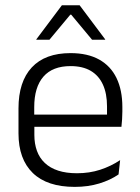

<svg xmlns="http://www.w3.org/2000/svg" viewBox="-20 -702 532 732"><path d="M265 10.5Q159.5 10.5 105 -42.5Q50.5 -95.5 50.5 -193.5V-288.5Q50.5 -390.5 101.2 -445Q152 -499.5 249 -499.5Q314 -499.5 358 -475Q402 -450.5 424.2 -404.5Q446.5 -358.5 446.5 -294V-276.5Q446.5 -262 445.5 -247.5Q444.5 -233 443 -218.5H387Q388 -240.5 388 -260.2Q388 -280 388 -296.5Q388 -345.5 372.2 -379.8Q356.5 -414 325.8 -432Q295 -450 249 -450Q180.5 -450 145.5 -409.8Q110.5 -369.5 110.5 -293.5V-246L111 -238V-187.5Q111 -154 120.8 -127Q130.5 -100 150.8 -80.8Q171 -61.5 201.8 -51.5Q232.5 -41.5 273.5 -41.5Q321 -41.5 361.8 -54.8Q402.5 -68 438 -91.5L432 -37Q401 -15.5 358.5 -2.5Q316 10.5 265 10.5ZM82 -218.5V-265H429.5V-218.5ZM216 -682H283.5L381 -552V-550.5H331L251.5 -646H248L168.5 -550.5H118.5V-552Z"/></svg>

Font: Anek Tamil Light
Style: Regular
Weight: 300
Designer: Aadarsh Rajan (Tamil), Yesha Goshar (Latin)
Foundry: Ek Type
Version: Version 1.003